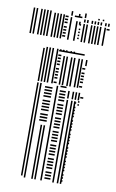

<svg xmlns="http://www.w3.org/2000/svg" viewBox="-117 -956 609 1008"><g transform="rotate(10 188.0 -452.0)"><path d="M76 -8H68V-504H76ZM92 0H84V-504H92ZM132 0H124V-288H132ZM148 0H140V-288H148ZM152 -308H112V-316H152ZM152 -324H112V-332H152ZM152 -340H112V-348H152ZM152 -364H112V-372H152ZM152 -380H112V-388H152ZM152 -396H112V-404H152ZM152 -412H112V-420H152ZM152 -436H112V-444H152ZM152 -452H112V-460H152ZM152 -468H112V-476H152ZM152 -484H112V-492H152ZM180 0H172V-504H180ZM224 -12H192V-20H224ZM224 -28H192V-36H224ZM224 -44H192V-52H224ZM224 -68H192V-76H224ZM224 -84H192V-92H224ZM224 -100H192V-108H224ZM224 -116H192V-124H224ZM224 -140H192V-148H224ZM224 -156H192V-164H224ZM224 -172H192V-180H224ZM224 -188H192V-196H224ZM224 -212H192V-220H224ZM224 -228H192V-236H224ZM224 -244H192V-252H224ZM224 -260H192V-268H224ZM224 -284H192V-292H224ZM224 -300H192V-308H224ZM224 -316H192V-324H224ZM224 -332H192V-340H224ZM224 -356H192V-364H224ZM224 -372H192V-380H224ZM224 -388H192V-396H224ZM224 -404H192V-412H224ZM224 -428H192V-436H224ZM224 -444H192V-452H224ZM224 -460H192V-468H224ZM224 -476H192V-484H224ZM224 -500H192V-508H224ZM244 0H236V-440H244ZM268 0H260V-440H268ZM284 0H276V-440H284ZM288 -12H280V-20H288ZM288 -28H280V-36H288ZM288 -44H280V-52H288ZM288 -68H280V-76H288ZM288 -84H280V-92H288ZM288 -100H280V-108H288ZM288 -116H280V-124H288ZM288 -140H280V-148H288ZM288 -156H280V-164H288ZM288 -172H280V-180H288ZM288 -188H280V-196H288ZM288 -212H280V-220H288ZM288 -228H280V-236H288ZM288 -244H280V-252H288ZM288 -260H280V-268H288ZM288 -284H280V-292H288ZM288 -300H280V-308H288ZM288 -316H280V-324H288ZM288 -332H280V-340H288ZM288 -356H280V-364H288ZM288 -372H280V-380H288ZM288 -388H280V-396H288ZM288 -404H280V-412H288ZM288 -428H280V-436H288ZM304 -420H296V-428H304ZM304 -436H296V-444H304ZM244 -448H236V-488H244ZM268 -448H260V-488H268ZM284 -448H276V-488H284ZM300 -448H292V-488H300ZM320 -460H304V-468H320ZM76 -512H68V-688H76ZM92 -512H84V-688H92ZM108 -512H100V-688H108ZM124 -512H116V-688H124ZM148 -512H140V-688H148ZM168 -516H152V-524H168ZM168 -540H152V-548H168ZM168 -556H152V-564H168ZM168 -572H152V-580H168ZM168 -588H152V-596H168ZM168 -612H152V-620H168ZM168 -628H152V-636H168ZM168 -644H152V-652H168ZM168 -660H152V-668H168ZM168 -684H152V-692H168ZM188 -512H180V-664H188ZM204 -512H196V-664H204ZM228 -512H220V-664H228ZM244 -512H236V-664H244ZM248 -684H168V-692H248ZM268 -512H260V-632H268ZM284 -512H276V-632H284ZM304 -516H288V-524H304ZM304 -540H288V-548H304ZM304 -556H288V-564H304ZM304 -572H288V-580H304ZM304 -588H288V-596H304ZM304 -612H288V-620H304ZM268 -632H260V-664H268ZM284 -632H276V-664H284ZM308 -632H300V-664H308ZM288 -684H248V-692H288ZM92 -688H84V-696H92ZM108 -688H100V-696H108ZM124 -688H116V-696H124ZM148 -688H140V-696H148ZM164 -688H156V-696H164ZM180 -688H172V-696H180ZM196 -688H188V-696H196ZM220 -688H212V-696H220ZM236 -688H228V-696H236ZM-10 -752H-18V-880H-10ZM6 -752H-2V-880H6ZM30 -752H22V-880H30ZM46 -752H38V-880H46ZM62 -752H54V-880H62ZM78 -752H70V-880H78ZM102 -752H94V-880H102ZM118 -752H110V-880H118ZM134 -752H126V-880H134ZM150 -752H142V-880H150ZM170 -764H154V-772H170ZM170 -780H154V-788H170ZM170 -796H154V-804H170ZM170 -812H154V-820H170ZM170 -836H154V-844H170ZM170 -852H154V-860H170ZM170 -868H154V-876H170ZM190 -752H182V-872H190ZM222 -752H214V-840H222ZM242 -764H234V-772H242ZM242 -780H234V-788H242ZM242 -796H234V-804H242ZM242 -812H234V-820H242ZM242 -836H234V-844H242ZM222 -840H214V-856H222ZM238 -840H230V-856H238ZM242 -876H202V-884H242ZM262 -752H254V-824H262ZM278 -752H270V-824H278ZM302 -752H294V-824H302ZM318 -752H310V-824H318ZM334 -752H326V-824H334ZM350 -752H342V-824H350ZM374 -752H366V-824H374ZM262 -824H254V-848H262ZM278 -824H270V-848H278ZM302 -824H294V-848H302ZM318 -824H310V-848H318ZM334 -824H326V-848H334ZM350 -824H342V-848H350ZM374 -824H366V-848H374ZM394 -836H378V-844H394ZM262 -856H254V-872H262ZM278 -856H270V-872H278ZM302 -856H294V-872H302ZM318 -856H310V-872H318ZM334 -856H326V-872H334ZM350 -856H342V-872H350ZM374 -856H366V-872H374ZM390 -856H382V-872H390ZM-10 -880H-18V-888H-10ZM6 -880H-2V-888H6ZM30 -880H22V-888H30ZM46 -880H38V-888H46ZM62 -880H54V-888H62ZM78 -880H70V-888H78ZM190 -880H182V-904H190ZM230 -880H222V-896H230ZM262 -880H254V-904H262ZM334 -880H326V-888H334ZM358 -880H350V-888H358Z"/></g></svg>

Font: Rubik Lines
Style: Regular
Weight: 400
Designer: Hubert and Fischer, NaN
Foundry: Hubert and Fischer, NaN
Version: Version 2.201